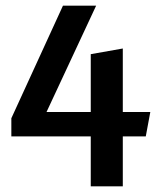

<svg xmlns="http://www.w3.org/2000/svg" viewBox="-20 -657 565 677"><path d="M300 -176H20V-240L202 -637H319L144 -262H300V-466L413 -486V-262H510L494 -176H413V0H300Z"/></svg>

Font: Amaranth
Style: Regular
Weight: 400
Designer: Gesine Todt
Foundry: Gesine Todt
Version: Version 1.001